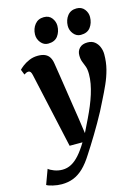

<svg xmlns="http://www.w3.org/2000/svg" viewBox="-181 -865 870 1196"><g transform="rotate(-15 254.5 -267.0)"><path d="M65.5 -452Q62 -468 56.8 -474.2Q51.5 -480.5 44 -480.5Q37 -480.5 30.2 -477.8Q23.5 -475 15.5 -469.5L2 -503.5Q8.5 -511 26 -524.8Q43.5 -538.5 69.5 -549.8Q95.5 -561 126 -561Q154.5 -561 172.5 -552.5Q190.5 -544 200.2 -528Q210 -512 213.5 -489Q220.5 -444.5 227.8 -398.5Q235 -352.5 242 -305.5Q249 -258.5 256.2 -212Q263.5 -165.5 270.5 -120L285 -19.5L325.5 -102.5Q343 -138.5 357.5 -173.5Q372 -208.5 382.5 -242Q393 -275.5 398.8 -307.2Q404.5 -339 404.5 -368.5Q404.5 -399.5 397.5 -418Q390.5 -436.5 383.5 -453.8Q376.5 -471 376.5 -497Q376.5 -524.5 394.5 -542.8Q412.5 -561 446 -561Q474 -561 492 -546.8Q510 -532.5 519.2 -510Q528.5 -487.5 528.5 -463Q528.5 -412.5 516.8 -367Q505 -321.5 485.2 -277.5Q465.5 -233.5 441.5 -186.5Q428 -158 410.8 -125.5Q393.5 -93 374.2 -59.5Q355 -26 335.8 5.8Q316.5 37.5 298.8 65.8Q281 94 267 115.5Q236 165 204.8 194.8Q173.5 224.5 139.2 237.8Q105 251 64.5 251Q37 251 8 244.2Q-21 237.5 -32 230L3 135Q13.5 145 39.2 154.8Q65 164.5 91.5 164.5Q122.5 164.5 149.2 150.2Q176 136 202 106.8Q228 77.5 255.5 32H172.5ZM208.5 -617Q181 -617 162 -640.2Q143 -663.5 143.5 -693Q144.5 -730.5 165.8 -757Q187 -783.5 224 -783.5Q257.5 -783.5 275 -760.5Q292.5 -737.5 292.5 -710Q292 -672 271.8 -644.5Q251.5 -617 208.5 -617ZM419.5 -617Q391.5 -617 372.8 -640.2Q354 -663.5 354.5 -693Q355.5 -730.5 376.2 -757Q397 -783.5 434.5 -783.5Q467.5 -783.5 485.5 -760.5Q503.5 -737.5 503 -710Q502.5 -672 482.2 -644.5Q462 -617 419.5 -617Z"/></g></svg>

Font: Merriweather 36pt ExtraBold
Style: Italic
Weight: 800
Italic angle: -7.8°
Version: Version 2.101